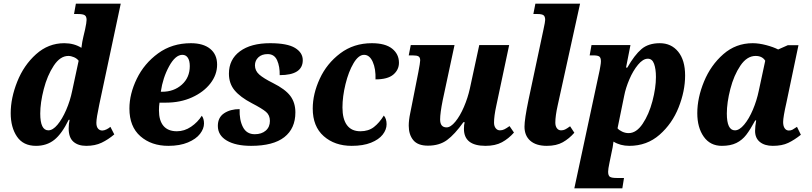

<svg xmlns="http://www.w3.org/2000/svg" viewBox="-20 -780 4401 1040"><path d="M38 -167Q38 -249 73.5 -338Q109 -427 175.5 -486.5Q242 -546 328 -546Q381 -546 421 -521Q425 -555 432 -583L441 -621Q449 -659 449 -672Q449 -691 439 -697.5Q429 -704 403 -704H381L391 -760H634L518 -215Q502 -140 502 -115Q502 -94 511 -83.5Q520 -73 534 -73Q544 -73 556.5 -79Q569 -85 578 -93L599 -52Q566 -24 530.5 -7Q495 10 447 10Q403 10 377.5 -12.5Q352 -35 352 -84Q352 -109 357 -131H352Q315 -55 274 -22.5Q233 10 175 10Q106 10 72 -40Q38 -90 38 -167ZM371 -288 406 -451Q397 -463 381 -470Q365 -477 350 -477Q306 -477 271 -424Q236 -371 217 -297Q198 -223 198 -165Q198 -74 242 -74Q266 -74 291.5 -104.5Q317 -135 338.5 -184.5Q360 -234 371 -288Z M681 -192Q681 -271 721 -353.5Q761 -436 836.5 -491Q912 -546 1014 -546Q1081 -546 1118.5 -515.5Q1156 -485 1156 -430Q1156 -375 1119.5 -328Q1083 -281 1020 -252.5Q957 -224 879 -224H844Q841 -205 841 -182Q841 -127 865.5 -98Q890 -69 938 -69Q979 -69 1015 -93.5Q1051 -118 1073 -153Q1085 -138 1085 -111Q1085 -83 1063.5 -55Q1042 -27 998 -8.5Q954 10 892 10Q800 10 740.5 -42Q681 -94 681 -192ZM858 -283Q922 -283 965 -321.5Q1008 -360 1008 -422Q1008 -451 997.5 -467Q987 -483 968 -483Q930 -483 896 -421Q862 -359 851 -283Z M1160 -98Q1160 -144 1194 -166.5Q1228 -189 1278 -189Q1276 -130 1296 -91.5Q1316 -53 1360 -53Q1397 -53 1419.5 -72.5Q1442 -92 1442 -125Q1442 -156 1421 -174Q1400 -192 1344 -221Q1281 -254 1250.5 -291Q1220 -328 1220 -381Q1220 -458 1279.5 -502Q1339 -546 1443 -546Q1536 -546 1578 -520.5Q1620 -495 1620 -454Q1620 -373 1495 -373Q1496 -420 1481 -453.5Q1466 -487 1430 -487Q1398 -487 1379.5 -469.5Q1361 -452 1361 -426Q1361 -397 1384 -376.5Q1407 -356 1459 -330Q1525 -297 1552.5 -260.5Q1580 -224 1580 -171Q1580 -84 1520 -37Q1460 10 1340 10Q1257 10 1208.5 -18.5Q1160 -47 1160 -98Z M1674 -192Q1674 -271 1712 -353.5Q1750 -436 1823 -491Q1896 -546 1994 -546Q2067 -546 2104 -516.5Q2141 -487 2141 -440Q2141 -402 2110.5 -376Q2080 -350 2014 -350Q2016 -407 1999 -445Q1982 -483 1952 -483Q1922 -483 1895 -437.5Q1868 -392 1851.5 -324.5Q1835 -257 1835 -198Q1835 -135 1859.5 -102Q1884 -69 1932 -69Q1976 -69 2005.5 -92Q2035 -115 2059 -154Q2074 -137 2074 -107Q2074 -78 2053 -51Q2032 -24 1989.5 -7Q1947 10 1885 10Q1793 10 1733.5 -42.5Q1674 -95 1674 -192Z M2493 -82Q2493 -105 2497 -118H2490Q2443 -52 2401.5 -21.5Q2360 9 2298 9Q2243 9 2218.5 -21Q2194 -51 2194 -99Q2194 -129 2202 -167Q2210 -205 2211 -212L2246 -389Q2256 -441 2256 -453Q2256 -469 2247 -474.5Q2238 -480 2215 -480H2194L2205 -536H2442L2378 -237Q2364 -167 2364 -133Q2364 -90 2399 -90Q2421 -90 2446.5 -121Q2472 -152 2493 -201Q2514 -250 2525 -300L2576 -536H2738L2668 -206Q2656 -151 2656 -116Q2656 -97 2665 -85.5Q2674 -74 2688 -74Q2701 -74 2712 -79.5Q2723 -85 2740 -97L2764 -62Q2735 -29 2699 -9.5Q2663 10 2610 10Q2493 10 2493 -82Z M2821 -94Q2821 -134 2843 -240L2924 -621Q2933 -662 2933 -672Q2933 -691 2924 -697.5Q2915 -704 2892 -704H2869L2880 -760H3122L3001 -210Q2988 -152 2988 -116Q2988 -97 2996.5 -85.5Q3005 -74 3019 -74Q3031 -74 3040.5 -78.5Q3050 -83 3068 -96L3091 -61Q3063 -29 3028.5 -9.5Q2994 10 2942 10Q2884 10 2852.5 -17.5Q2821 -45 2821 -94Z M3228 -399Q3229 -406 3232 -422Q3235 -438 3235 -448Q3235 -467 3226.5 -473.5Q3218 -480 3194 -480H3174L3184 -536H3395L3371 -414H3378Q3417 -482 3454.5 -514Q3492 -546 3554 -546Q3616 -546 3653.5 -500Q3691 -454 3691 -371Q3691 -287 3656 -198.5Q3621 -110 3552.5 -50Q3484 10 3389 10Q3340 10 3303 -13Q3302 -9 3300.5 4.5Q3299 18 3295 35L3281 103Q3274 136 3274 150Q3274 171 3283.5 177.5Q3293 184 3320 184H3360L3351 240H3091ZM3533 -363Q3533 -406 3523 -434Q3513 -462 3489 -462Q3463 -462 3436 -429.5Q3409 -397 3389 -350Q3369 -303 3361 -261L3325 -85Q3333 -75 3350 -67Q3367 -59 3385 -59Q3427 -59 3461 -109.5Q3495 -160 3514 -232Q3533 -304 3533 -363Z M3757 -167Q3757 -250 3793.5 -338.5Q3830 -427 3898 -486.5Q3966 -546 4057 -546Q4091 -546 4130.5 -535.5Q4170 -525 4195 -512L4247 -535H4305L4240 -225Q4222 -146 4222 -119Q4222 -97 4230.5 -85Q4239 -73 4253 -73Q4264 -73 4272.5 -77.5Q4281 -82 4297 -93L4318 -50Q4283 -22 4249.5 -6Q4216 10 4166 10Q4122 10 4096 -11Q4070 -32 4070 -71Q4070 -94 4076 -128H4071Q4044 -78 4022 -49.5Q4000 -21 3968.5 -5.5Q3937 10 3890 10Q3827 10 3792 -39.5Q3757 -89 3757 -167ZM4090 -288 4125 -451Q4109 -477 4073 -477Q4026 -477 3990.5 -424.5Q3955 -372 3936 -298Q3917 -224 3917 -165Q3917 -74 3961 -74Q3985 -74 4011 -105Q4037 -136 4058 -185.5Q4079 -235 4090 -288Z"/></svg>

Font: Noto Serif NarrowExtraBold
Style: Italic
Weight: 800
Width: 4
Italic angle: -12°
Designer: Monotype Design Team
Foundry: Monotype Imaging Inc.
Version: Version 1.001